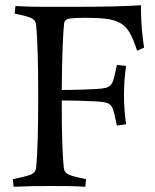

<svg xmlns="http://www.w3.org/2000/svg" viewBox="-20 -711 594 734"><path d="M216 -327Q216 -227 218 -170.5Q220 -114 222 -91.5Q224 -69 224 -69Q226 -50 245 -42.5Q264 -35 309 -26L306 3Q275 1 243 0.5Q211 0 173 0Q95 0 32 3L29 -26Q74 -35 95 -42.5Q116 -50 118 -69Q118 -69 120 -92.5Q122 -116 124 -175.5Q126 -235 126 -342Q126 -450 124 -509.5Q122 -569 120 -592.5Q118 -616 118 -616Q116 -635 98.5 -642.5Q81 -650 36 -659L39 -688Q60 -687 73 -686.5Q86 -686 100 -685.5Q114 -685 139 -685Q204 -685 276.5 -685Q349 -685 413.5 -686.5Q478 -688 519 -691V-676Q519 -655 520.5 -627Q522 -599 525 -572.5Q528 -546 531 -529L504 -517Q491 -559 476.5 -584.5Q462 -610 440.5 -622.5Q419 -635 386.5 -639Q354 -643 306 -643Q270 -643 248.5 -640.5Q227 -638 225 -621Q225 -621 223 -597.5Q221 -574 219 -518.5Q217 -463 216 -367Q248 -367 282 -368Q316 -369 344 -370.5Q372 -372 384 -375Q403 -380 410 -396.5Q417 -413 427 -463L462 -459Q458 -432 456 -404Q454 -376 454 -348Q454 -320 456 -292Q458 -264 462 -236L427 -231Q417 -281 410 -298Q403 -315 384 -319Q372 -322 344 -323.5Q316 -325 282 -326Q248 -327 216 -327Z"/></svg>

Font: Average
Style: Regular
Weight: 400
Designer: Eduardo Tunni
Foundry: Eduardo Rodriguez Tunni
Version: Version 1.003; ttfautohint (v1.8.4.7-5d5b)